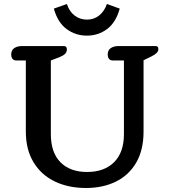

<svg xmlns="http://www.w3.org/2000/svg" viewBox="-20 -925 847 959"><path d="M249 -882 314 -905Q326 -868 352.5 -847.5Q379 -827 414 -827Q449 -827 475 -847.5Q501 -868 514 -905L578 -882Q559 -813 515 -780Q471 -747 414 -747Q357 -747 312.5 -780Q268 -813 249 -882ZM109 -268V-623H61Q49 -623 42.5 -631Q36 -639 36 -653Q36 -674 51 -684.5Q66 -695 91 -695H297Q307 -695 310.5 -690.5Q314 -686 314 -678Q314 -665 305 -656Q296 -647 276 -639L234 -623V-255Q234 -163 282 -114.5Q330 -66 415 -66Q501 -66 550 -115Q599 -164 599 -255V-623H543Q531 -623 524.5 -631Q518 -639 518 -653Q518 -674 533 -684.5Q548 -695 573 -695H755Q764 -695 767.5 -691.5Q771 -688 771 -679Q771 -660 736 -643L697 -624V-268Q697 -176 660.5 -113Q624 -50 559 -18Q494 14 409 14Q322 14 254 -18.5Q186 -51 147.5 -114.5Q109 -178 109 -268Z"/></svg>

Font: Maitree SemiBold
Style: Regular
Weight: 600
Designer: CadsonDemak Team
Foundry: CadsonDemak
Version: Version 1.001